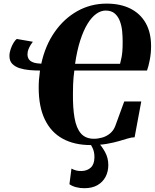

<svg xmlns="http://www.w3.org/2000/svg" viewBox="-20 -772 836 1037"><path d="M470 11.5Q381.5 11.5 318.8 -22.8Q256 -57 222.5 -126Q189 -195 189 -298.5Q189 -322 190.5 -341.5Q192 -361 196 -391Q168 -391 139.2 -393.5Q110.5 -396 86 -403.8Q61.5 -411.5 46.2 -427.2Q31 -443 31 -469.5Q31 -488 37.8 -507.5Q44.5 -527 53.8 -541.8Q63 -556.5 71 -561.5L157.5 -546.5Q153 -541 146.2 -530.5Q139.5 -520 134 -506.8Q128.5 -493.5 128.5 -479Q128.5 -462.5 136.2 -451.5Q144 -440.5 160.2 -434.8Q176.5 -429 203 -428Q224 -525.5 274.8 -598.5Q325.5 -671.5 397.8 -712Q470 -752.5 555.5 -752.5Q630 -752.5 683.8 -725.8Q737.5 -699 766.8 -647.8Q796 -596.5 796 -522.5Q796 -485.5 789.2 -449.8Q782.5 -414 774 -391H381.5Q379 -372.5 377.2 -354Q375.5 -335.5 374.8 -315Q374 -294.5 374 -268Q373 -189 382.8 -134Q392.5 -79 417.5 -50.8Q442.5 -22.5 487.5 -22.5Q509.5 -22.5 532.8 -29.2Q556 -36 575 -51.8Q594 -67.5 603.5 -94L651 -224H743L707 -30.5Q691.5 -30.5 670.8 -24.2Q650 -18 622 -9.8Q594 -1.5 556.5 5Q519 11.5 470 11.5ZM628.5 -427.5Q633 -445.5 636.2 -461Q639.5 -476.5 641 -496.5Q642.5 -516.5 642.5 -548Q642.5 -572.5 640 -601.2Q637.5 -630 628.2 -656Q619 -682 600.5 -698.5Q582 -715 550.5 -715Q525 -715 500 -697.2Q475 -679.5 453 -643.8Q431 -608 413.5 -554Q396 -500 385.5 -427.5ZM435.5 244.5Q412.5 244.5 391.8 239.2Q371 234 355 223L366 138.5Q377 144.5 390.5 148.5Q404 152.5 422.5 151.5Q451.5 150.5 470.5 133Q489.5 115.5 490 78.5Q490.5 49 480.2 27.8Q470 6.5 462 -4.5L496 -6.5L508 -4.5Q529.5 16.5 547.2 48.8Q565 81 565 119.5Q565 154.5 550.2 182.8Q535.5 211 506.8 227.8Q478 244.5 435.5 244.5Z"/></svg>

Font: Merriweather 120pt Black
Style: Italic
Weight: 900
Italic angle: -7.8°
Version: Version 2.101